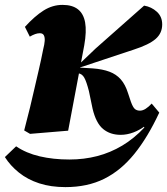

<svg xmlns="http://www.w3.org/2000/svg" viewBox="-63 -536 684 786"><path d="M60 12 36 -2Q50 -55 60 -96.5Q70 -138 78.5 -175.5Q87 -213 96 -251Q105 -289 114 -335Q119 -354 120 -368.5Q121 -383 116.5 -391.5Q112 -400 100 -400Q91 -400 81 -396.5Q71 -393 59 -386L39 -426Q79 -470 115.5 -493Q152 -516 193 -516Q233 -516 256 -498Q279 -480 285.5 -444Q292 -408 282 -351L216 -1ZM205 230Q145 230 97.5 214.5Q50 199 14.5 170.5Q-21 142 -43 107L3 63Q44 91 99.5 104Q155 117 221 117Q281 117 335 103Q389 89 437.5 60Q486 31 528 -14L520 -28L533 -22Q510 -4 483.5 6Q457 16 431 16Q388 16 359 -8Q330 -32 316 -91L301 -163Q291 -202 282 -218Q273 -234 257 -236L241 -239V-274H262L328 -337L527 -513Q557 -508 579 -488Q601 -468 601 -436Q601 -400 574 -376.5Q547 -353 485 -333L262 -259H268L317 -256Q357 -253 385 -242.5Q413 -232 431.5 -211Q450 -190 461 -155L473 -119Q481 -97 489 -90Q497 -83 510 -83Q521 -83 533 -90.5Q545 -98 558 -112L589 -75Q542 26 487 94Q432 162 363.5 196Q295 230 205 230Z"/></svg>

Font: Source Serif 4 ExtraBold
Style: Italic
Weight: 800
Italic angle: -12°
Designer: Frank Grießhammer
Foundry: Adobe Systems Incorporated
Version: Version 4.004;hotconv 1.0.116;makeotfexe 2.5.65601